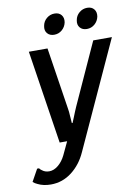

<svg xmlns="http://www.w3.org/2000/svg" viewBox="-118 -739 737 1013"><g transform="rotate(-10 250.5 -232.5)"><path d="M181 -620Q185 -644 203.5 -659.5Q222 -675 246 -675Q270 -675 282.5 -659.5Q295 -644 291 -620Q286 -596 268 -580.5Q250 -565 226 -565Q202 -565 189 -580.5Q176 -596 181 -620ZM356 -620Q360 -644 378.5 -659.5Q397 -675 421 -675Q445 -675 457.5 -659.5Q470 -644 466 -620Q461 -596 443 -580.5Q425 -565 401 -565Q377 -565 364 -580.5Q351 -596 356 -620ZM72 210Q32 210 2 195Q-12 189 -22 180L14 115H24Q31 124 38 128Q53 140 75 140Q100 140 123.5 120.5Q147 101 162 70L195 0H155L78 -500H178L229 -170Q232 -157 234 -119L236 -90H240L252 -119Q255 -126 262 -144Q269 -162 273 -170L423 -500H523L262 70Q234 133 184 171.5Q134 210 72 210Z"/></g></svg>

Font: Scada
Style: Italic
Weight: 400
Italic angle: -10°
Designer: Jovanny Lemonad
Foundry: Jovanny Lemonad
Version: Version 4.100;PS 004.100;hotconv 1.0.88;makeotf.lib2.5.64775